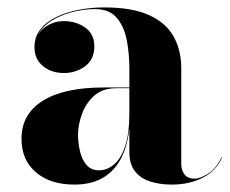

<svg xmlns="http://www.w3.org/2000/svg" viewBox="-20 -488 620 518"><path d="M443.5 10Q411.5 10 385.5 1.8Q359.5 -6.5 344.2 -25.8Q329 -45 329 -77.5V-304.5Q329 -340.5 322.5 -377.2Q316 -414 296 -438.8Q276 -463.5 236 -463.5Q211.5 -463.5 183.8 -457.5Q156 -451.5 131.2 -439Q106.5 -426.5 90.8 -407.2Q75 -388 75 -361H74Q74 -392.5 97.8 -411.8Q121.5 -431 152.5 -431Q185.5 -431 210 -413.5Q234.5 -396 234.5 -363Q234.5 -327.5 209.5 -309.2Q184.5 -291 152.5 -291Q118.5 -291 95.8 -309.8Q73 -328.5 73 -361Q73 -389 89.2 -409.2Q105.5 -429.5 132.8 -442.5Q160 -455.5 193.5 -461.8Q227 -468 261 -468Q337.5 -468 383.2 -446.8Q429 -425.5 449 -388.5Q469 -351.5 469 -304.5V-46Q469 -29.5 477.5 -17.8Q486 -6 505.5 -6Q520 -6 541.8 -19.8Q563.5 -33.5 577.5 -63.5L579 -63Q564 -28 527.8 -9Q491.5 10 443.5 10ZM180.5 10Q115.5 10 76.8 -23.2Q38 -56.5 38 -113.5Q38 -180.5 95.5 -216.2Q153 -252 259.5 -252H375.5V-250H294Q256 -250 233.5 -229.2Q211 -208.5 200.8 -179.5Q190.5 -150.5 190.5 -125.5Q190.5 -102 195.8 -79.8Q201 -57.5 213.5 -43Q226 -28.5 247 -28.5Q269.5 -28.5 288.2 -44.8Q307 -61 318 -94.8Q329 -128.5 329 -180.5H331Q331 -121 314.5 -78.2Q298 -35.5 264.8 -12.8Q231.5 10 180.5 10Z"/></svg>

Font: Bodoni Moda 96pt
Style: Bold
Weight: 700
Version: Version 2.005